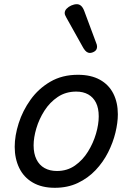

<svg xmlns="http://www.w3.org/2000/svg" viewBox="-20 -875 629 914"><path d="M241 19Q179 19 136 -6Q93 -31 71.5 -75.5Q50 -120 50 -176Q50 -229 69 -288.5Q88 -348 125.5 -400.5Q163 -453 219.5 -486Q276 -519 351 -519Q413 -519 455.5 -495.5Q498 -472 519.5 -429.5Q541 -387 541 -331Q541 -291 529.5 -243.5Q518 -196 494.5 -149.5Q471 -103 435 -65Q399 -27 350.5 -4Q302 19 241 19ZM251 -61Q300 -61 337 -87Q374 -113 399 -153.5Q424 -194 437 -238.5Q450 -283 450 -321Q450 -360 437 -386Q424 -412 400 -425.5Q376 -439 343 -439Q293 -439 255 -413.5Q217 -388 191.5 -348Q166 -308 153 -264Q140 -220 140 -183Q140 -144 153.5 -116.5Q167 -89 192 -75Q217 -61 251 -61ZM407 -623Q400 -623 392.5 -628Q385 -633 377 -646L296 -791Q293 -797 290.5 -802Q288 -807 288 -813Q288 -824 297 -833.5Q306 -843 319.5 -849Q333 -855 346 -855Q369 -855 381 -823L438 -670Q440 -666 441 -661.5Q442 -657 442 -653Q442 -638 430.5 -630.5Q419 -623 407 -623Z"/></svg>

Font: Playwrite HR
Style: Regular
Weight: 400
Designer: Veronika Burian, José Scaglione
Foundry: TypeTogether
Version: Version 1.002